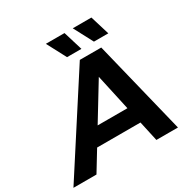

<svg xmlns="http://www.w3.org/2000/svg" viewBox="-260 -1075 1223 1249"><g transform="rotate(-30 351.5 -450.5)"><path d="M-63 0 389 -700H550L722 0H560L424 -620H488L110 0ZM124 -150 190 -273H551L570 -150ZM528 -757 452 -901H592L636 -757ZM326 -757 250 -901H390L434 -757Z"/></g></svg>

Font: Montserrat Thin
Style: Bold Italic
Weight: 700
Italic angle: -11.3°
Version: Version 9.000